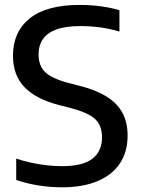

<svg xmlns="http://www.w3.org/2000/svg" viewBox="-20 -770 585 799"><path d="M237.5 9.5Q190 9.5 140.8 1.8Q91.5 -6 47.5 -21V-110Q78.5 -99.5 111.5 -92.5Q144.5 -85.5 176.5 -82Q208.5 -78.5 238 -78.5Q324.5 -78.5 364.5 -109.5Q404.5 -140.5 404.5 -199Q404.5 -249 374.5 -275.8Q344.5 -302.5 270 -321.5L225 -333Q130 -357.5 82 -407.2Q34 -457 34 -538.5Q34 -637 103.5 -693.2Q173 -749.5 311 -749.5Q356.5 -749.5 399.5 -743.8Q442.5 -738 477 -727.5V-638.5Q440 -650 398.8 -655.8Q357.5 -661.5 315.5 -661.5Q253.5 -661.5 215 -647.5Q176.5 -633.5 158.5 -607Q140.5 -580.5 140.5 -544Q140.5 -496.5 167.8 -470Q195 -443.5 264 -425L309 -413.5Q378.5 -396 423.2 -368.2Q468 -340.5 489.5 -300.5Q511 -260.5 511 -206Q511 -138 478.8 -89.8Q446.5 -41.5 385.2 -16Q324 9.5 237.5 9.5Z"/></svg>

Font: Encode Sans Condensed Thin Medium
Style: Regular
Weight: 500
Version: Version 3.002